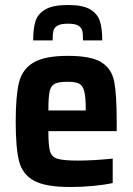

<svg xmlns="http://www.w3.org/2000/svg" viewBox="-20 -742 532 770"><path d="M448 -216H174Q174 -158 180.5 -135.5Q187 -113 210 -105.5Q233 -98 293 -98Q355 -98 432 -106V-8Q402 -1 354.5 3.5Q307 8 263 8Q162 8 116 -17.5Q70 -43 56.5 -95.5Q43 -148 43 -254Q43 -357 56 -410.5Q69 -464 114 -491Q159 -518 253 -518Q346 -518 387 -492Q428 -466 438 -415Q448 -364 448 -254ZM174 -299H324Q324 -352 318 -375.5Q312 -399 297.5 -406.5Q283 -414 251 -414Q215 -414 199.5 -406Q184 -398 179 -375Q174 -352 174 -299ZM390 -580H313Q313 -606 310 -618.5Q307 -631 294.5 -639Q282 -647 253 -647Q224 -647 210.5 -639Q197 -631 194 -618Q191 -605 191 -580H113Q113 -628 122.5 -657.5Q132 -687 162.5 -704.5Q193 -722 253 -722Q312 -722 341.5 -704.5Q371 -687 380.5 -657.5Q390 -628 390 -580Z"/></svg>

Font: Saira Semi Condensed SemiBold
Style: Regular
Weight: 600
Width: 4
Designer: Hector Gatti with collaboration of the Omnibus-Type team
Foundry: Omnibus-Type
Version: Version 1.001; ttfautohint (v1.8)